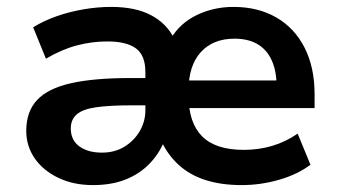

<svg xmlns="http://www.w3.org/2000/svg" viewBox="-20 -526 976 556"><path d="M249 10Q193 10 149 -11Q105 -32 80.5 -67.5Q56 -103 56 -147Q56 -203 87.5 -236.5Q119 -270 185.5 -285Q252 -300 357 -300H421V-221H362Q298 -221 259 -215.5Q220 -210 202.5 -195Q185 -180 185 -154Q185 -120 210 -102Q235 -84 275 -84Q312 -84 340 -101Q368 -118 384.5 -146Q401 -174 401 -207V-317Q401 -366 373.5 -386Q346 -406 291 -406Q246 -406 202.5 -394.5Q159 -383 113 -356L76 -447Q107 -466 144 -479Q181 -492 222 -499Q263 -506 302 -506Q372 -506 417.5 -482Q463 -458 485 -413H474Q501 -459 550 -482.5Q599 -506 656 -506Q727 -506 780 -475.5Q833 -445 862 -388Q891 -331 891 -253V-213H510V-293H797L781 -276Q781 -320 767 -351Q753 -382 726 -398Q699 -414 659 -414Q597 -414 561.5 -375Q526 -336 526 -264V-249Q526 -171 565 -131.5Q604 -92 686 -92Q729 -92 768 -103.5Q807 -115 842 -139L879 -49Q842 -21 788.5 -5.5Q735 10 680 10Q621 10 575.5 -4.5Q530 -19 498 -48Q466 -77 447 -118H456Q440 -79 411 -50Q382 -21 342 -5.5Q302 10 249 10Z"/></svg>

Font: Nunito Sans 9pt
Style: Bold
Weight: 700
Version: Version 3.101;gftools[0.9.27]